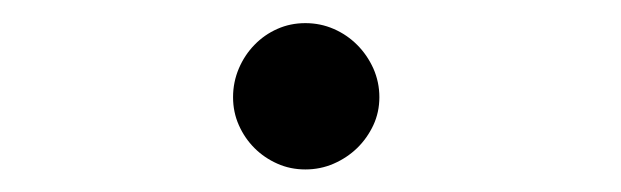

<svg xmlns="http://www.w3.org/2000/svg" viewBox="-20 -753 537 166"><path d="M308 -669Q308 -656 302.8 -644.8Q297.5 -633.5 288.8 -625Q280 -616.5 268.5 -611.5Q257 -606.5 244 -606.5Q231 -606.5 219.8 -611.5Q208.5 -616.5 200 -625Q191.5 -633.5 186.5 -644.8Q181.5 -656 181.5 -669Q181.5 -682 186.5 -693.8Q191.5 -705.5 200 -714.2Q208.5 -723 219.8 -728Q231 -733 244 -733Q257 -733 268.5 -728Q280 -723 288.8 -714.2Q297.5 -705.5 302.8 -693.8Q308 -682 308 -669Z"/></svg>

Font: Lato
Style: Regular
Weight: 400
Designer: Lukasz Dziedzic with Adam Twardoch and Botio Nikoltchev
Foundry: tyPoland Lukasz Dziedzic
Version: Version 2.015; 2015-08-06; http://www.latofonts.com/